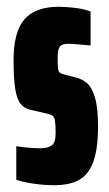

<svg xmlns="http://www.w3.org/2000/svg" viewBox="-20 -538 321 566"><path d="M28 -8V-107Q66 -101 99 -101Q120 -101 132 -109Q144 -117 144 -145Q144 -171 142 -182Q140 -193 135.5 -196.5Q131 -200 119 -203L71 -214Q52 -218 41 -231.5Q30 -245 25 -275.5Q20 -306 20 -361Q20 -444 52 -481Q84 -518 153 -518Q177 -518 203.5 -514.5Q230 -511 247 -504V-404Q194 -409 181 -409Q163 -409 156.5 -400.5Q150 -392 150 -369Q150 -346 151 -337Q152 -328 155.5 -324.5Q159 -321 167 -319L202 -310Q222 -305 236 -293.5Q250 -282 259.5 -252Q269 -222 269 -166Q269 -99 255 -61Q241 -23 213 -7.5Q185 8 139 8Q111 8 79.5 3.5Q48 -1 28 -8Z"/></svg>

Font: Saira Ultra Condensed Black
Style: Regular
Weight: 900
Width: 1
Designer: Hector Gatti with collaboration of the Omnibus-Type team
Foundry: Omnibus-Type
Version: Version 1.001; ttfautohint (v1.8)